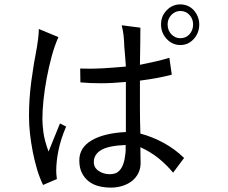

<svg xmlns="http://www.w3.org/2000/svg" viewBox="-20 -777 1040 874"><path d="M552 -117Q474 -114 440.5 -94Q407 -74 407 -39Q407 -14 429 1Q451 16 480 16Q492 16 503.5 12.5Q515 9 525 -2Q535 -13 541.5 -31.5Q548 -50 551 -79Q552 -86 552 -92.5Q552 -99 552 -117ZM859 -666Q859 -691 842.5 -709Q826 -727 801 -727Q777 -727 760 -709Q743 -691 743 -666Q743 -639 760 -621Q777 -603 801 -603Q826 -603 842.5 -621Q859 -639 859 -666ZM281 -201Q256 -142 246 -92Q236 -42 236 0Q236 5 236.5 15.5Q237 26 239 38L176 65Q160 32 148.5 -7Q137 -46 129 -87Q121 -128 116.5 -168.5Q112 -209 112 -248Q112 -328 122.5 -407Q133 -486 148 -562Q150 -575 153 -596.5Q156 -618 157 -645L246 -608Q228 -568 215 -519.5Q202 -471 192.5 -420.5Q183 -370 178 -322Q173 -274 173 -234Q173 -212 177.5 -175.5Q182 -139 201 -87L253 -215ZM768 9Q739 -26 703 -55.5Q667 -85 619 -107Q619 -76 619.5 -62Q620 -48 620 -40Q621 -13 611 8.5Q601 30 583 45Q565 60 539.5 68.5Q514 77 485 77Q456 77 430 70.5Q404 64 384.5 49Q365 34 353 10.5Q341 -13 341 -47Q341 -105 397 -138Q453 -171 553 -176V-404Q490 -398 439 -398Q388 -398 346 -402L345 -465Q398 -463 447.5 -466Q497 -469 553 -474Q551 -508 549 -528.5Q547 -549 546 -561Q545 -594 542.5 -616Q540 -638 534 -662L619 -651Q619 -626 618.5 -583.5Q618 -541 617 -482Q661 -491 691.5 -498Q722 -505 751 -514L762 -437Q732 -429 697.5 -422.5Q663 -416 617 -410Q617 -344 617 -285.5Q617 -227 619 -169Q675 -154 726 -126Q777 -98 818 -58ZM887 -666Q887 -627 862 -599.5Q837 -572 801 -572Q765 -572 739 -599.5Q713 -627 713 -666Q713 -704 739 -730.5Q765 -757 801 -757Q819 -757 835 -750Q851 -743 862.5 -730Q874 -717 880.5 -700.5Q887 -684 887 -666Z"/></svg>

Font: NanumGothicCoding
Style: Regular
Weight: 400
Monospace: yes
Designer: Kwon Bruce; Nicolas Noh; Sung-woo Choi; Go-un Cha; Soo-hyun Park;
Foundry: NHN Corporation
Version: Version 2.000;PS 1;hotconv 1.0.49;makeotf.lib2.0.14853